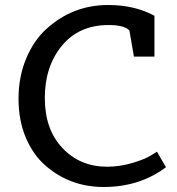

<svg xmlns="http://www.w3.org/2000/svg" viewBox="-20 -736 709 767"><path d="M643 -68Q538 11 394 11Q259 11 160 -76Q112 -118 83 -186.5Q54 -255 54 -342Q54 -429 84.5 -502Q115 -575 166 -621Q271 -716 412 -716Q518 -716 597 -673V-510H515L497 -614Q477 -636 414 -636Q295 -636 227 -553Q159 -470 159 -344.5Q159 -219 229.5 -144.5Q300 -70 408 -70Q459 -70 509 -85Q559 -100 583 -115L607 -130Z"/></svg>

Font: Belgrano
Style: Regular
Weight: 400
Version: Version 1.002